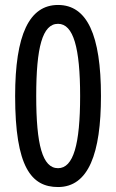

<svg xmlns="http://www.w3.org/2000/svg" viewBox="-20 -744 469 774"><path d="M387 -357C387 -603 331 -724 214 -724C98 -724 41 -604 41 -357C41 -71 106 10 214 10C337 10 387 -126 387 -357ZM126 -357C126 -553 151 -648 214 -648C276 -648 303 -551 303 -357C303 -162 276 -66 214 -66C151 -66 126 -161 126 -357Z"/></svg>

Font: Noto Sans Lao Looped ExtraCondensed
Style: Regular
Weight: 400
Width: 2
Designer: Mark Frömberg, Ben Mitchell
Foundry: The Fontpad Ltd
Version: Version 1.002